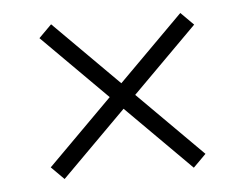

<svg xmlns="http://www.w3.org/2000/svg" viewBox="-37 -497 573 450"><g transform="rotate(-5 250.0 -272.0)"><path d="M98 -90 68 -120 220 -272 68 -424 98 -454 250 -302 402 -454 432 -424 280 -272 432 -120 402 -90 250 -242Z"/></g></svg>

Font: Spectral Light
Style: Regular
Weight: 300
Designer: Jean-Baptiste Levee
Foundry: Production Type
Version: Version 2.001